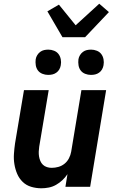

<svg xmlns="http://www.w3.org/2000/svg" viewBox="-20 -1005 640 1033"><path d="M203 8Q174 8 147.5 0Q121 -8 102 -26.5Q83 -45 72.5 -69.5Q62 -94 57.5 -121.5Q53 -149 55 -177.5Q57 -206 61 -234L109 -520H242L191 -216Q189 -203 188.5 -189.5Q188 -176 190 -163.5Q192 -151 197 -139Q202 -127 211 -118.5Q220 -110 232.5 -106Q245 -102 258 -102Q276 -102 294 -107Q312 -112 327 -124Q342 -136 351 -153.5Q360 -171 363 -189L418 -520H551L465 0H332L343 -68Q331 -50 315.5 -35.5Q300 -21 281.5 -10.5Q263 0 242.5 4Q222 8 203 8ZM469 -602Q453 -602 438 -608Q423 -614 414 -626Q405 -638 402.5 -654Q400 -670 402 -686Q404 -698 410.5 -708.5Q417 -719 426.5 -726Q436 -733 447 -735.5Q458 -738 470 -738Q486 -738 501 -732Q516 -726 525 -714Q534 -702 537 -686Q540 -670 537 -654Q535 -642 529 -631.5Q523 -621 513 -614Q503 -607 492 -604.5Q481 -602 469 -602ZM239 -602Q223 -602 208 -608Q193 -614 184 -626Q175 -638 172.5 -654Q170 -670 172 -686Q174 -698 180.5 -708.5Q187 -719 196.5 -726Q206 -733 217 -735.5Q228 -738 240 -738Q256 -738 271 -732Q286 -726 295 -714Q304 -702 307 -686Q310 -670 307 -654Q305 -642 299 -631.5Q293 -621 283 -614Q273 -607 262 -604.5Q251 -602 239 -602ZM316 -805 235 -944 297 -980 387 -869 514 -985 566 -940 438 -805Z"/></svg>

Font: Iosevka Aile Extrabold
Style: Italic
Weight: 800
Italic angle: -9°
Designer: Belleve Invis
Foundry: Belleve Invis
Version: Version 31.1.0; ttfautohint (v1.8.4)